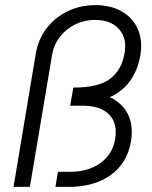

<svg xmlns="http://www.w3.org/2000/svg" viewBox="-20 -732 595 752"><path d="M354 -712Q414 -712 457.5 -687Q501 -662 520 -617.5Q539 -573 530 -517Q520 -458 490 -416Q460 -374 412.5 -352.5Q365 -331 303 -331H258L267 -389H269Q366 -389 411.5 -423.5Q457 -458 468 -525Q478 -582 446 -618Q414 -654 353 -654Q289 -654 241.5 -615Q194 -576 184 -517L97 0H33L120 -521Q129 -577 162 -620.5Q195 -664 245 -688Q295 -712 354 -712ZM207 -59H253Q326 -59 373.5 -93.5Q421 -128 431 -187Q441 -249 407.5 -283.5Q374 -318 303 -318H255L265 -377H279Q355 -377 407 -353Q459 -329 481 -284.5Q503 -240 493 -179Q479 -94 414.5 -47Q350 0 247 0H197Z"/></svg>

Font: Oak Sans Light Italic
Style: Regular
Weight: 400
Italic angle: -9.5°
Foundry: Erik Kennedy, Walven
Version: Version 1.000;Glyphs 3.1.2 (3151)